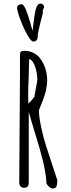

<svg xmlns="http://www.w3.org/2000/svg" viewBox="-20 -1045 399 1075"><path d="M166 -812.5Q191.4 -812.5 191.4 -844.7Q191.4 -860.4 205.6 -916L219.7 -970.7V-988.8Q220.7 -992.2 223.6 -996.1Q227.1 -1001 227.1 -1003.9Q227.1 -1013.7 221.2 -1019.3Q215.3 -1024.9 206.1 -1024.9Q187 -1024.9 178.2 -984.4Q174.3 -967.3 171.6 -947.5Q168.9 -927.7 166.5 -906.2Q164.6 -883.8 162.1 -872.6L149.4 -918.5Q135.7 -966.3 124 -993.2Q111.8 -1021.5 99.6 -1021.5Q90.3 -1021.5 83 -1015.9Q75.7 -1010.3 75.7 -1002.4Q75.7 -983.9 93.3 -936.8Q110.8 -889.6 132.3 -851.1Q153.8 -812.5 166 -812.5ZM177.7 -294.9Q206.5 -202.6 221.9 -137.5Q237.3 -72.3 240.2 -20V-16.6Q257.8 10.3 276.4 10.3Q294.4 10.3 297.9 -6.3Q299.3 -13.7 300 -20Q300.8 -26.4 300.8 -34.7V-37.1L271.5 -125.5Q249 -191.9 235.8 -234.9Q221.2 -281.2 209.7 -336.4Q198.2 -391.6 197.8 -427.7L208 -453.6L219.7 -482.4Q233.9 -520.5 237.3 -538.1Q244.1 -572.3 244.1 -594.2Q244.1 -617.7 239.7 -640.1Q234.9 -663.6 224.6 -685.3Q214.4 -707 200.2 -723.6Q185.1 -740.7 163.8 -750.5Q142.6 -760.3 118.2 -760.3Q102.1 -760.3 96.9 -755.6Q91.8 -751 91.8 -738.8V-615.7Q91.8 -496.6 89.8 -322.8Q87.9 -148.9 87.9 -29.3V-21.5Q87.9 -9.8 95 -1.7Q102.1 6.3 113.3 6.3Q129.4 6.3 135.3 -1.5Q141.1 -9.3 141.1 -25.4V-419.4Q151.4 -378.9 177.7 -294.9ZM138.7 -464.4Q137.7 -484.9 137.7 -510.3Q137.7 -546.4 140.6 -614.3Q143.1 -689.9 143.1 -714.4Q153.3 -712.4 162.4 -700.2Q171.4 -688 177.2 -669.9Q189 -632.3 189 -602.5Q189 -598.1 188 -589.4L172.4 -502.9Q156.2 -481 138.7 -464.4Z"/></svg>

Font: Amatica SC
Style: Bold
Weight: 400
Designer: Vernon Adams, Ben Nathan
Foundry: newtypography
Version: Version 2.000